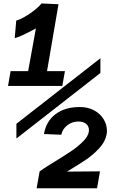

<svg xmlns="http://www.w3.org/2000/svg" viewBox="-20 -898 640 1088"><path d="M63.5 -682 72 -781.5Q90.5 -786 118.8 -802Q147 -818 174 -839Q201 -860 215 -878.5L311.5 -874L246.5 -495H348L333 -411H25.5L40 -495H139.5L183.5 -737Q97 -690 63.5 -682ZM291.5 17Q349 -18 386 -43.2Q423 -68.5 451.2 -97Q479.5 -125.5 483.5 -152.5Q484 -155.5 484 -161Q484 -183 468 -196.2Q452 -209.5 424.5 -209.5Q389 -209.5 361.5 -188.2Q334 -167 327.5 -134.5L229 -138.5Q241.5 -211 294.8 -251.2Q348 -291.5 432.5 -291.5Q478.5 -291.5 513.5 -272.5Q548.5 -253.5 567.2 -222.5Q586 -191.5 586 -157Q586 -145.5 584 -136Q576.5 -95.5 543.5 -59.2Q510.5 -23 469.8 5Q429 33 359.5 74.5L546.5 73L530 169H187.5L204.5 73.5Q223.5 59 254.8 39.8Q286 20.5 291.5 17ZM549 -568V-484.5L73 -113V-196.5Z"/></svg>

Font: JuliaMono ExtraBoldItalic
Style: Regular
Weight: 800
Italic angle: -9°
Monospace: yes
Designer: cormullion
Foundry: corm
Version: Version 0.049; ttfautohint (v1.8.4)